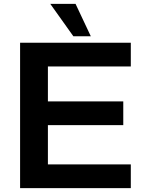

<svg xmlns="http://www.w3.org/2000/svg" viewBox="-20 -974 751 994"><path d="M450.2 -786.1H359.9L240.2 -954.1H371.1ZM84 0V-752.9H657.2V-629.9H228V-449.2H618.2V-326.2H228V-123H657.2V0Z"/></svg>

Font: Standard
Style: Bold
Weight: 400
Designer: Bryce Wilner
Version: Version 2.000;PS 2.0;hotconv 16.6.51;makeotf.lib2.5.65220 DE